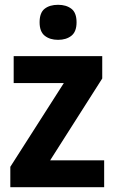

<svg xmlns="http://www.w3.org/2000/svg" viewBox="-20 -780 480 800"><path d="M414 0H23V-85L246 -434H37V-546H406V-453L189 -112H414ZM222 -760Q256 -760 277.5 -743.5Q299 -727 299 -687Q299 -648 277.5 -631Q256 -614 222 -614Q188 -614 166.5 -631Q145 -648 145 -687Q145 -727 166 -743.5Q187 -760 222 -760Z"/></svg>

Font: Noto Sans Gujarati SemiCondensed
Style: Bold
Weight: 700
Width: 4
Designer: Jelle Bosma - Monotype Design Team, Universal Thirst
Foundry: Monotype Imaging Inc.
Version: Version 2.106; ttfautohint (v1.8.4.7-5d5b)